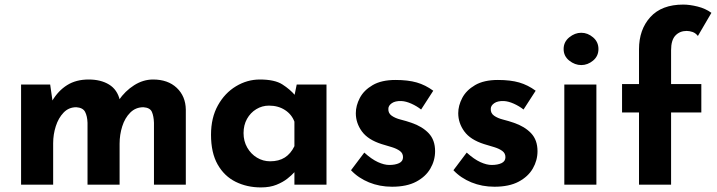

<svg xmlns="http://www.w3.org/2000/svg" viewBox="-20 -806 3130 838"><path d="M199 -437 210 -360 208 -366Q234 -410 273 -434.5Q312 -459 367 -459Q420 -459 456 -437Q492 -415 503 -369L498 -368Q526 -409 565.5 -434Q605 -459 648 -459Q713 -459 751.5 -422.5Q790 -386 791 -328V0H652V-270Q651 -299 643 -317.5Q635 -336 606 -338Q572 -338 548.5 -314.5Q525 -291 513.5 -254.5Q502 -218 502 -179V0H362V-270Q361 -299 351.5 -317.5Q342 -336 313 -338Q280 -338 257.5 -314.5Q235 -291 223.5 -255Q212 -219 212 -181V0H72V-437Z M1119 12Q1058 12 1008.5 -12.5Q959 -37 930 -88Q901 -139 901 -218Q901 -292 931 -346Q961 -400 1010 -429.5Q1059 -459 1114 -459Q1179 -459 1212.5 -437.5Q1246 -416 1268 -390L1262 -373L1275 -437H1405V0H1265V-95L1276 -65Q1274 -65 1264 -53.5Q1254 -42 1234.5 -26.5Q1215 -11 1186.5 0.5Q1158 12 1119 12ZM1159 -102Q1197 -102 1223 -118.5Q1249 -135 1265 -168V-275Q1253 -307 1223.5 -326Q1194 -345 1154 -345Q1124 -345 1098.5 -329.5Q1073 -314 1058 -287Q1043 -260 1043 -225Q1043 -190 1059 -162Q1075 -134 1101.5 -118Q1128 -102 1159 -102Z M1691 9Q1637 9 1590.5 -10Q1544 -29 1512 -63L1570 -140Q1602 -111 1629.5 -98.5Q1657 -86 1679 -86Q1705 -86 1722 -94Q1739 -102 1739 -120Q1739 -137 1725.5 -147Q1712 -157 1691 -163.5Q1670 -170 1646 -177Q1586 -196 1559.5 -232.5Q1533 -269 1533 -312Q1533 -345 1550.5 -378.5Q1568 -412 1606.5 -434.5Q1645 -457 1706 -457Q1761 -457 1799 -446Q1837 -435 1871 -410L1818 -328Q1799 -343 1775.5 -353.5Q1752 -364 1732 -365Q1705 -366 1690 -355.5Q1675 -345 1675 -331Q1674 -312 1689.5 -301Q1705 -290 1729 -284Q1753 -278 1776 -270Q1823 -254 1851 -224.5Q1879 -195 1879 -146Q1879 -106 1858.5 -70.5Q1838 -35 1796.5 -13Q1755 9 1691 9Z M2138 9Q2084 9 2037.5 -10Q1991 -29 1959 -63L2017 -140Q2049 -111 2076.5 -98.5Q2104 -86 2126 -86Q2152 -86 2169 -94Q2186 -102 2186 -120Q2186 -137 2172.5 -147Q2159 -157 2138 -163.5Q2117 -170 2093 -177Q2033 -196 2006.5 -232.5Q1980 -269 1980 -312Q1980 -345 1997.5 -378.5Q2015 -412 2053.5 -434.5Q2092 -457 2153 -457Q2208 -457 2246 -446Q2284 -435 2318 -410L2265 -328Q2246 -343 2222.5 -353.5Q2199 -364 2179 -365Q2152 -366 2137 -355.5Q2122 -345 2122 -331Q2121 -312 2136.5 -301Q2152 -290 2176 -284Q2200 -278 2223 -270Q2270 -254 2298 -224.5Q2326 -195 2326 -146Q2326 -106 2305.5 -70.5Q2285 -35 2243.5 -13Q2202 9 2138 9Z M2443 -437H2583V0H2443ZM2440 -592Q2440 -623 2464.5 -643Q2489 -663 2517 -663Q2545 -663 2568.5 -643Q2592 -623 2592 -592Q2592 -561 2568.5 -541.5Q2545 -522 2517 -522Q2489 -522 2464.5 -541.5Q2440 -561 2440 -592Z M2769 0V-315H2695V-439H2769V-591Q2769 -677 2818.5 -731.5Q2868 -786 2962 -786Q2990 -786 3024.5 -777.5Q3059 -769 3085 -750L3026 -649Q3016 -662 3002.5 -666.5Q2989 -671 2977 -671Q2947 -671 2928 -651Q2909 -631 2909 -587V-439H3041V-315H2909V0Z"/></svg>

Font: Reem Kufi Fun
Style: Bold
Weight: 700
Designer: Khaled Hosny
Version: Version 1.005